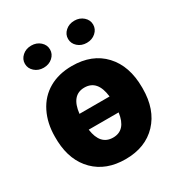

<svg xmlns="http://www.w3.org/2000/svg" viewBox="-175 -849 912 977"><g transform="rotate(-30 281.0 -360.5)"><path d="M24.4 -269Q24.4 -348.1 55.2 -409.9Q85.9 -471.7 143.3 -504.9Q200.7 -538.1 278.8 -538.1Q397.5 -538.1 465.8 -464.6Q534.2 -391.1 534.2 -264.6V-258.8Q534.2 -135.3 465.6 -62.7Q397 9.8 279.8 9.8Q166.5 9.8 98.4 -57.9Q30.3 -125.5 24.9 -241.2ZM278.8 -411.1Q202.6 -411.1 190.9 -307.6H367.7Q356 -411.1 278.8 -411.1ZM279.8 -117.2Q354 -117.2 367.2 -214.4H191.4Q204.6 -117.2 279.8 -117.2ZM77.6 -666.5Q77.6 -693.4 98.9 -712.4Q120.1 -731.4 151.4 -731.4Q182.6 -731.4 203.9 -712.4Q225.1 -693.4 225.1 -666.5Q225.1 -639.6 203.9 -620.6Q182.6 -601.6 151.4 -601.6Q120.1 -601.6 98.9 -620.6Q77.6 -639.6 77.6 -666.5ZM331.1 -666.5Q331.1 -693.4 352.3 -712.4Q373.5 -731.4 404.8 -731.4Q436 -731.4 457.3 -712.4Q478.5 -693.4 478.5 -666.5Q478.5 -639.6 457.3 -620.6Q436 -601.6 404.8 -601.6Q373.5 -601.6 352.3 -620.6Q331.1 -639.6 331.1 -666.5Z"/></g></svg>

Font: Sadagaat-English
Style: Regular
Weight: 900
Designer: Ahmed alsheikh
Foundry: Ahmed alsheikh Design
Version: Version 2.137;January 17, 2018;FontCreator 11.0.0.2408 64-bi